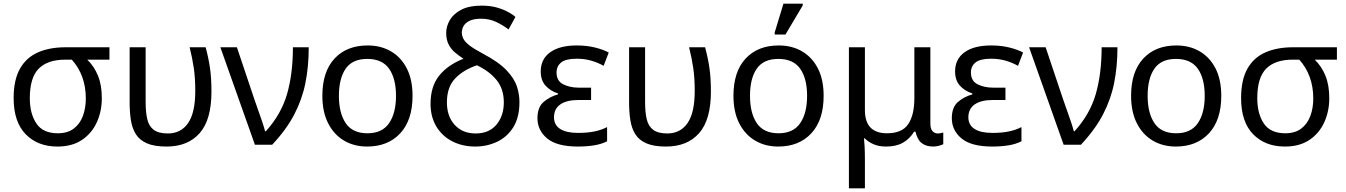

<svg xmlns="http://www.w3.org/2000/svg" viewBox="-20 -796 7405 1056"><path d="M296 10Q187 10 121 -58Q55 -126 55 -256Q55 -357 90 -418.5Q125 -480 189 -508Q253 -536 340 -536H582V-468H460Q498 -431 519 -379.5Q540 -328 540 -256Q540 -184 512.5 -123.5Q485 -63 431 -26.5Q377 10 296 10ZM298 -63Q352 -63 386 -89Q420 -115 436 -158.5Q452 -202 452 -254Q452 -382 375 -468H340Q242 -468 193 -418.5Q144 -369 144 -256Q144 -171 180 -117Q216 -63 298 -63Z M896 10Q829 10 788.5 -7.5Q748 -25 727.5 -57.5Q707 -90 700 -134.5Q693 -179 693 -233V-536H781V-236Q781 -179 790 -140.5Q799 -102 825.5 -82Q852 -62 903 -62Q975 -62 1014.5 -119Q1054 -176 1054 -296Q1054 -366 1046 -421Q1038 -476 1023 -536H1111Q1127 -477 1135 -421.5Q1143 -366 1143 -292Q1143 -137 1078 -63.5Q1013 10 896 10Z M1382 0 1192 -536H1283L1380 -247Q1388 -223 1400 -190Q1412 -157 1422.5 -125.5Q1433 -94 1438 -74H1442Q1527 -168 1559 -279.5Q1591 -391 1591 -536H1678Q1678 -431 1660 -340.5Q1642 -250 1598.5 -166.5Q1555 -83 1477 0Z M2249 -269Q2249 -136 2181.5 -63Q2114 10 1999 10Q1928 10 1872.5 -22.5Q1817 -55 1785 -117.5Q1753 -180 1753 -269Q1753 -402 1820 -474Q1887 -546 2002 -546Q2075 -546 2130.5 -513.5Q2186 -481 2217.5 -419.5Q2249 -358 2249 -269ZM1844 -269Q1844 -174 1881.5 -118.5Q1919 -63 2001 -63Q2082 -63 2120 -118.5Q2158 -174 2158 -269Q2158 -364 2120 -418Q2082 -472 2000 -472Q1918 -472 1881 -418Q1844 -364 1844 -269Z M2594 10Q2523 10 2467 -19Q2411 -48 2379.5 -101Q2348 -154 2348 -225Q2348 -321 2395.5 -380Q2443 -439 2529 -473Q2506 -488 2484 -506Q2462 -524 2448 -550.5Q2434 -577 2434 -615Q2434 -651 2454 -685.5Q2474 -720 2517 -742.5Q2560 -765 2628 -765Q2678 -765 2715 -754Q2752 -743 2777.5 -728.5Q2803 -714 2815 -703L2777 -634Q2746 -658 2708.5 -675.5Q2671 -693 2627 -693Q2585 -693 2561.5 -681Q2538 -669 2529 -651.5Q2520 -634 2520 -618Q2520 -601 2528 -584Q2536 -567 2560.5 -547.5Q2585 -528 2634 -502Q2723 -455 2766 -409.5Q2809 -364 2823 -320.5Q2837 -277 2837 -235Q2837 -150 2803 -96Q2769 -42 2713.5 -16Q2658 10 2594 10ZM2596 -62Q2670 -62 2710.5 -110.5Q2751 -159 2751 -233Q2751 -307 2711 -356Q2671 -405 2603 -437Q2527 -411 2482.5 -363.5Q2438 -316 2438 -233Q2438 -156 2481 -109Q2524 -62 2596 -62Z M3159 10Q3043 10 2989.5 -34.5Q2936 -79 2936 -146Q2936 -206 2969.5 -235Q3003 -264 3049 -277V-282Q3006 -296 2980 -325.5Q2954 -355 2954 -403Q2954 -471 3006 -508.5Q3058 -546 3152 -546Q3208 -546 3253.5 -534.5Q3299 -523 3328 -507L3300 -434Q3268 -452 3231.5 -462.5Q3195 -473 3152 -473Q3092 -473 3066.5 -452.5Q3041 -432 3041 -397Q3041 -351 3077.5 -332.5Q3114 -314 3162 -314H3231V-246H3162Q3096 -246 3061.5 -221.5Q3027 -197 3027 -151Q3027 -108 3061.5 -86.5Q3096 -65 3159 -65Q3211 -65 3249.5 -73Q3288 -81 3319 -97V-19Q3288 -3 3247 3.5Q3206 10 3159 10Z M3643 10Q3576 10 3535.5 -7.5Q3495 -25 3474.5 -57.5Q3454 -90 3447 -134.5Q3440 -179 3440 -233V-536H3528V-236Q3528 -179 3537 -140.5Q3546 -102 3572.5 -82Q3599 -62 3650 -62Q3722 -62 3761.5 -119Q3801 -176 3801 -296Q3801 -366 3793 -421Q3785 -476 3770 -536H3858Q3874 -477 3882 -421.5Q3890 -366 3890 -292Q3890 -137 3825 -63.5Q3760 10 3643 10Z M4510 -269Q4510 -136 4442.5 -63Q4375 10 4260 10Q4189 10 4133.5 -22.5Q4078 -55 4046 -117.5Q4014 -180 4014 -269Q4014 -402 4081 -474Q4148 -546 4263 -546Q4336 -546 4391.5 -513.5Q4447 -481 4478.5 -419.5Q4510 -358 4510 -269ZM4105 -269Q4105 -174 4142.5 -118.5Q4180 -63 4262 -63Q4343 -63 4381 -118.5Q4419 -174 4419 -269Q4419 -364 4381 -418Q4343 -472 4261 -472Q4179 -472 4142 -418Q4105 -364 4105 -269ZM4241 -606V-618L4289 -776H4395V-766L4300 -606Z M4649 240V-536H4737V-190Q4737 -63 4859 -63Q4941 -63 4975 -113Q5009 -163 5009 -257V-536H5097V-118Q5097 -87 5109 -74.5Q5121 -62 5138 -62Q5146 -62 5155 -64Q5164 -66 5168 -67V-3Q5161 1 5145 5.5Q5129 10 5112 10Q5075 10 5050.5 -8Q5026 -26 5015 -72H5008Q4983 -32 4946 -11Q4909 10 4853 10Q4814 10 4785 -2.5Q4756 -15 4736 -35H4732Q4734 -17 4735.5 13Q4737 43 4737 84V240Z M5438 10Q5322 10 5268.5 -34.5Q5215 -79 5215 -146Q5215 -206 5248.5 -235Q5282 -264 5328 -277V-282Q5285 -296 5259 -325.5Q5233 -355 5233 -403Q5233 -471 5285 -508.5Q5337 -546 5431 -546Q5487 -546 5532.5 -534.5Q5578 -523 5607 -507L5579 -434Q5547 -452 5510.5 -462.5Q5474 -473 5431 -473Q5371 -473 5345.5 -452.5Q5320 -432 5320 -397Q5320 -351 5356.5 -332.5Q5393 -314 5441 -314H5510V-246H5441Q5375 -246 5340.5 -221.5Q5306 -197 5306 -151Q5306 -108 5340.5 -86.5Q5375 -65 5438 -65Q5490 -65 5528.5 -73Q5567 -81 5598 -97V-19Q5567 -3 5526 3.5Q5485 10 5438 10Z M5830 0 5640 -536H5731L5828 -247Q5836 -223 5848 -190Q5860 -157 5870.5 -125.5Q5881 -94 5886 -74H5890Q5975 -168 6007 -279.5Q6039 -391 6039 -536H6126Q6126 -431 6108 -340.5Q6090 -250 6046.5 -166.5Q6003 -83 5925 0Z M6697 -269Q6697 -136 6629.5 -63Q6562 10 6447 10Q6376 10 6320.5 -22.5Q6265 -55 6233 -117.5Q6201 -180 6201 -269Q6201 -402 6268 -474Q6335 -546 6450 -546Q6523 -546 6578.5 -513.5Q6634 -481 6665.5 -419.5Q6697 -358 6697 -269ZM6292 -269Q6292 -174 6329.5 -118.5Q6367 -63 6449 -63Q6530 -63 6568 -118.5Q6606 -174 6606 -269Q6606 -364 6568 -418Q6530 -472 6448 -472Q6366 -472 6329 -418Q6292 -364 6292 -269Z M7047 10Q6938 10 6872 -58Q6806 -126 6806 -256Q6806 -357 6841 -418.5Q6876 -480 6940 -508Q7004 -536 7091 -536H7333V-468H7211Q7249 -431 7270 -379.5Q7291 -328 7291 -256Q7291 -184 7263.5 -123.5Q7236 -63 7182 -26.5Q7128 10 7047 10ZM7049 -63Q7103 -63 7137 -89Q7171 -115 7187 -158.5Q7203 -202 7203 -254Q7203 -382 7126 -468H7091Q6993 -468 6944 -418.5Q6895 -369 6895 -256Q6895 -171 6931 -117Q6967 -63 7049 -63Z"/></svg>

Font: Go Noto Kurrent-Regular
Style: Regular
Weight: 400
Designer: Monotype Design Team
Foundry: Monotype Imaging Inc.
Version: Version 2.012; ttfautohint (v1.8.4.7-5d5b)